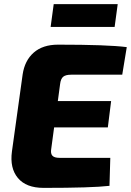

<svg xmlns="http://www.w3.org/2000/svg" viewBox="-20 -910 636 933"><path d="M537 -779H226L241 -890H552ZM574 -547H326Q299 -547 287 -537Q275 -527 272 -501L261 -419H520L504 -291H243L229 -187Q225 -164 234.5 -153.5Q244 -143 269 -143H516L512 -7Q427 3 192 3Q107 3 67 -45Q27 -93 38 -174L90 -548Q100 -616 144 -654.5Q188 -693 262 -693Q504 -693 596 -681Z"/></svg>

Font: Ezarion Extra Bold
Style: Italic
Weight: 800
Italic angle: -8°
Designer: Natanael Gama
Version: Version 1.001;PS 001.001;hotconv 1.0.70;makeotf.lib2.5.58329